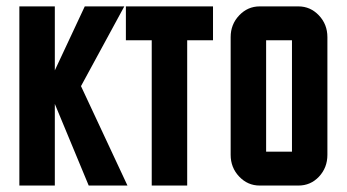

<svg xmlns="http://www.w3.org/2000/svg" viewBox="-20 -575 1075 595"><path d="M40 0V-555.2H149.9V-356.9L242.7 -555.2H365.2L231 -308.1L375 0H254.9L149.9 -252.9V0Z M450.2 0V-450.2H370.1V-555.2H640.1V-450.2H560.1V0Z M994.6 -460V-95.2Q994.6 -55.2 968.3 -27.3Q942.4 0 904.8 0H784.7Q747.6 0 721.2 -27.8Q694.8 -55.7 694.8 -95.2V-460Q694.8 -499.5 721.2 -527.3Q747.6 -555.2 784.7 -555.2H904.8Q941.9 -555.2 968.3 -527.3Q994.6 -499.5 994.6 -460ZM884.8 -105V-450.2H804.7V-105Z"/></svg>

Font: Horta
Style: Regular
Weight: 600
Width: 3
Version: Version 0.11